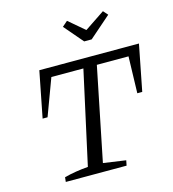

<svg xmlns="http://www.w3.org/2000/svg" viewBox="-126 -985 981 1089"><g transform="rotate(-15 364.5 -440.5)"><path d="M729 -651 676 -381H647L653 -596H467L356 -49L488 -30L482 0H125L128 -27Q162 -36 196.5 -41.5Q231 -47 268 -50L388 -596H200L120 -381H91L144 -651ZM432 -743 337 -854 368 -881 461 -802 579 -881 603 -854 476 -743Z"/></g></svg>

Font: Piazzolla 24pt
Style: Italic
Weight: 400
Italic angle: -11.3°
Designer: Juan Pablo del Peral
Foundry: Huerta Tipografica
Version: Version 2.005